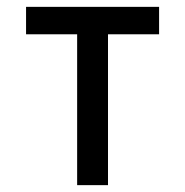

<svg xmlns="http://www.w3.org/2000/svg" viewBox="-20 -540 540 560"><path d="M205 0V-440H56V-520H444V-440H295V0Z"/></svg>

Font: Iosevka Fixed Medium
Style: Regular
Weight: 500
Monospace: yes
Designer: Belleve Invis
Foundry: Belleve Invis
Version: Version 32.3.0